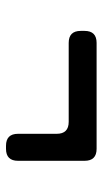

<svg xmlns="http://www.w3.org/2000/svg" viewBox="129 -652 342 640"><g transform="rotate(90 300.0 -332.0)"><path d="M123 -390H386Q426 -390 426 -350V-221Q426 -181 466 -181H476Q516 -181 516 -221V-443Q516 -483 476 -483H123Q83 -483 83 -443V-430Q83 -390 123 -390Z"/></g></svg>

Font: WDXL Lubrifont JP N
Style: Regular
Weight: 400
Designer: [WDXL Lubrifont] Copyright 2020-2022 (c) NightFurySL2001, Skr-ZERO; [ZCOOL QingKe HuangYou] Copyright 2018-2022 (c) The 
Version: Version 2.001;hotconv 1.1.1;makeotfexe 2.6.0